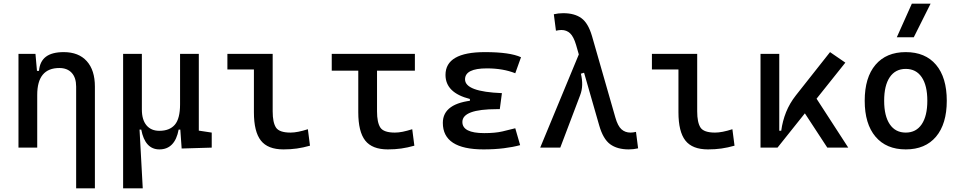

<svg xmlns="http://www.w3.org/2000/svg" viewBox="-20 -815 5313 1060"><path d="M400.4 224.6V-336.9Q400.4 -386.2 376 -412.8Q351.6 -439.5 307.6 -439.5Q185.5 -439.5 185.5 -291L155.3 -423.8H195.3Q199.7 -476.1 233.4 -501.7Q267.1 -527.3 332 -527.3Q414.1 -527.3 459 -477.5Q503.9 -427.7 503.9 -336.9V224.6ZM82 0V-517.6H175.8L185.5 -408.2V0Z M859.9 9.8Q780.8 9.8 759.8 -99.6H731.9L659.7 -175.8V-517.6H763.2V-210Q763.2 -153.8 788.6 -123.3Q814 -92.8 859.9 -92.8Q916.5 -92.8 945.3 -126.5Q974.1 -160.2 974.1 -239.3L1000.5 -99.6H966.3Q956.1 -44.9 929.4 -17.6Q902.8 9.8 859.9 9.8ZM659.7 224.6V-210L749.5 -115.7L768.1 224.6ZM982.9 4.9 974.1 -119.1V-210H1077.6V-93.8L1148.9 -83V0ZM974.1 -146.5V-517.6H1077.6V-175.8Z M1544.9 9.8Q1458.5 9.8 1420.2 -39.1Q1381.8 -87.9 1381.8 -195.3V-517.6H1485.4V-200.2Q1485.4 -138.7 1503.7 -110.8Q1522 -83 1584 -83Q1622.1 -83 1679.7 -101.6L1691.4 -10.7Q1653.8 0 1619.1 4.9Q1584.5 9.8 1544.9 9.8ZM1235.4 -431.6V-517.6H1390.6V-431.6Z M2121.1 9.8Q2034.7 9.8 1996.3 -39.1Q1958 -87.9 1958 -195.3V-517.6H2061.5V-200.2Q2061.5 -138.7 2079.8 -110.8Q2098.1 -83 2160.2 -83Q2180.2 -83 2203.1 -87.6Q2226.1 -92.3 2255.9 -101.6L2267.6 -10.7Q2230 0 2195.3 4.9Q2160.6 9.8 2121.1 9.8ZM1811.5 -424.8V-517.6H2270.5V-424.8Z M2649.4 9.8Q2424.8 9.8 2424.8 -136.7Q2424.8 -247.1 2601.6 -261.7L2751 -300.8L2739.3 -212.4H2723.6Q2532.7 -212.4 2532.7 -141.6Q2532.7 -80.1 2653.3 -80.1Q2713.9 -80.1 2753.7 -89.4Q2793.5 -98.6 2824.7 -106.9L2851.6 -13.7Q2812.5 -2.9 2761.5 3.4Q2710.4 9.8 2649.4 9.8ZM2574.2 -212.4V-268.6Q2439.5 -302.7 2439.5 -401.4Q2439.5 -527.3 2657.2 -527.3Q2795.4 -527.3 2856.4 -499L2824.7 -410.6Q2757.3 -437.5 2668 -437.5Q2547.4 -437.5 2547.4 -377Q2547.4 -308.6 2751 -300.8L2739.3 -212.4Z M3451.2 9.8Q3387.7 9.8 3348.6 -18.8Q3309.6 -47.4 3288.1 -122.6L3160.6 -566.4Q3147 -612.8 3127.4 -631.1Q3107.9 -649.4 3079.6 -649.4Q3066.4 -649.4 3049.3 -645.5L3037.6 -736.3Q3062.5 -742.2 3089.4 -742.2Q3151.9 -742.2 3189.7 -714.8Q3227.5 -687.5 3248.5 -615.2L3377.4 -166Q3390.6 -119.6 3410.9 -101.3Q3431.2 -83 3460.9 -83Q3474.1 -83 3491.2 -86.9L3502.9 3.9Q3478 9.8 3451.2 9.8ZM2962.4 0 3186.5 -541 3252.9 -428.2 3187 -408.2Q3194.8 -376 3194.1 -346.2Q3193.4 -316.4 3182.6 -288.6L3073.2 0Z M3888.7 9.8Q3802.2 9.8 3763.9 -39.1Q3725.6 -87.9 3725.6 -195.3V-517.6H3829.1V-200.2Q3829.1 -138.7 3847.4 -110.8Q3865.7 -83 3927.7 -83Q3965.8 -83 4023.4 -101.6L4035.2 -10.7Q3997.6 0 3962.9 4.9Q3928.2 9.8 3888.7 9.8ZM3579.1 -431.6V-517.6H3734.4V-431.6Z M4272.5 0 4253.9 -93.3H4293Q4300.3 -147 4319.8 -195.8Q4339.4 -244.6 4374 -288.6L4562.5 -527.3L4647 -469.2ZM4178.7 0V-517.6H4282.2V-52.2L4272.5 0ZM4547.4 0 4397.9 -228.5 4470.7 -296.9 4663.1 0Z M4980.5 9.8Q4873 9.8 4813.5 -60.5Q4753.9 -130.9 4753.9 -258.8Q4753.9 -387.2 4813.5 -457.3Q4873 -527.3 4980.5 -527.3Q5088.4 -527.3 5147.7 -457.3Q5207 -387.2 5207 -258.8Q5207 -130.9 5147.7 -60.5Q5088.4 9.8 4980.5 9.8ZM4980.5 -83Q5037.6 -83 5068.6 -128.9Q5099.6 -174.8 5099.6 -258.8Q5099.6 -343.3 5068.6 -388.9Q5037.6 -434.6 4980.5 -434.6Q4923.3 -434.6 4892.3 -388.9Q4861.3 -343.3 4861.3 -258.8Q4861.3 -174.8 4892.3 -128.9Q4923.3 -83 4980.5 -83ZM4931.2 -609.4 5014.2 -794.9H5117.7L5024.9 -609.4Z"/></svg>

Font: Cascadia Code
Style: Regular
Weight: 400
Monospace: yes
Designer: Aaron Bell
Foundry: Saja Typeworks
Version: Version 2106.017